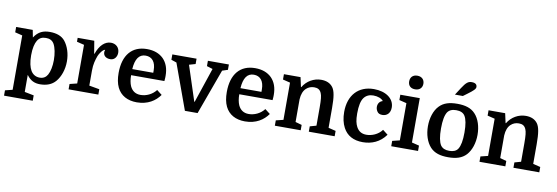

<svg xmlns="http://www.w3.org/2000/svg" viewBox="-65 -1299 5745 1982"><g transform="rotate(10 2807.0 -308.0)"><path d="M223 -74C262 -19 307 0 364 0C434 0 488 -22 525 -65C569 -116 597 -195 597 -280C597 -363 572 -436 532 -487C497 -531 440 -550 372 -550C304 -550 251 -530 208 -463L193 -540H19V-484L96 -465V105L19 124V180H320V124L223 105ZM222 -280C222 -353 235 -405 254 -436C274 -468 301 -482 342 -482C379 -482 409 -471 429 -436C449 -400 462 -337 462 -270C462 -206 450 -149 430 -114C414 -86 389 -67 348 -67C307 -67 275 -87 255 -120C235 -153 222 -207 222 -280Z M965 -467C960 -450 960 -449 960 -440C960 -411 981 -381 1034 -381C1078 -381 1103 -420 1103 -460C1103 -515 1064 -550 1012 -550C949 -550 895 -499 864 -408H860L838 -540H664V-499L741 -480V-75L664 -56V0H976V-56L868 -75V-232C868 -301 882 -345 898 -390C908 -417 943 -467 965 -467Z M1623 -256C1626 -287 1626 -296 1626 -311C1626 -386 1605 -444 1563 -487C1520 -529 1463 -550 1390 -550C1233 -550 1143 -444 1143 -257C1143 -198 1152 -147 1172 -106C1209 -30 1282 10 1379 10C1495 10 1573 -43 1620 -110L1566 -152C1525 -99 1463 -72 1404 -72C1351 -72 1315 -98 1294 -143C1281 -173 1274 -211 1274 -256ZM1388 -481C1455 -481 1495 -433 1495 -346V-320H1275C1282 -427 1319 -481 1388 -481Z M2191 -465 2249 -484V-540H2029V-484L2091 -465L1968 -99H1964L1844 -466L1910 -485V-541H1656V-485L1712 -466L1885 10H2018Z M2757 -256C2760 -287 2760 -296 2760 -311C2760 -386 2739 -444 2697 -487C2654 -529 2597 -550 2524 -550C2367 -550 2277 -444 2277 -257C2277 -198 2286 -147 2306 -106C2343 -30 2416 10 2513 10C2629 10 2707 -43 2754 -110L2700 -152C2659 -99 2597 -72 2538 -72C2485 -72 2449 -98 2428 -143C2415 -173 2408 -211 2408 -256ZM2522 -481C2589 -481 2629 -433 2629 -346V-320H2409C2416 -427 2453 -481 2522 -481Z M2826 -56V0H3097V-56L3030 -75V-312C3033 -365 3048 -404 3075 -429C3098 -450 3125 -461 3158 -461C3193 -461 3218 -450 3233 -415C3245 -388 3249 -348 3249 -268V-75L3182 -56V0H3453V-56L3376 -75V-281C3376 -396 3366 -459 3339 -496C3312 -532 3271 -550 3216 -550C3139 -550 3066 -508 3026 -440H3022L3000 -540H2826V-484L2903 -465V-75Z M3769 -550C3605 -550 3506 -439 3506 -265C3506 -201 3518 -147 3542 -102C3581 -29 3649 10 3748 10C3841 10 3927 -25 3988 -110L3934 -152C3894 -97 3827 -72 3772 -72C3720 -72 3688 -95 3667 -134C3651 -165 3641 -201 3641 -273C3641 -352 3653 -407 3676 -438C3699 -469 3732 -484 3774 -484C3821 -484 3862 -468 3879 -444C3846 -435 3829 -408 3829 -375C3829 -358 3834 -342 3845 -326C3855 -310 3873 -302 3899 -302C3946 -302 3982 -334 3982 -394C3982 -488 3893 -550 3769 -550Z M4112 -692C4112 -649 4138 -621 4186 -621C4234 -621 4261 -651 4261 -692C4261 -735 4233 -764 4186 -764C4139 -764 4112 -735 4112 -692ZM4123 -75 4046 -56V0H4327V-56L4250 -75V-540H4046V-484L4123 -465Z M4684 -639 4722 -667C4786 -714 4806 -734 4806 -754C4806 -777 4793 -796 4750 -796C4713 -796 4691 -778 4650 -715L4601 -639ZM4903 -270C4903 -355 4878 -436 4831 -485C4787 -532 4726 -550 4643 -550C4560 -550 4499 -532 4455 -485C4408 -436 4383 -355 4383 -270C4383 -185 4408 -106 4455 -55C4499 -8 4560 10 4643 10C4726 10 4787 -8 4831 -55C4878 -106 4903 -185 4903 -270ZM4552 -97C4531 -130 4520 -187 4520 -270C4520 -353 4531 -410 4552 -443C4571 -470 4600 -483 4643 -483C4686 -483 4717 -470 4734 -443C4755 -411 4766 -354 4766 -270C4766 -187 4755 -130 4734 -97C4717 -70 4686 -57 4643 -57C4600 -57 4571 -70 4552 -97Z M4971 -56V0H5242V-56L5175 -75V-312C5178 -365 5193 -404 5220 -429C5243 -450 5270 -461 5303 -461C5338 -461 5363 -450 5378 -415C5390 -388 5394 -348 5394 -268V-75L5327 -56V0H5598V-56L5521 -75V-281C5521 -396 5511 -459 5484 -496C5457 -532 5416 -550 5361 -550C5284 -550 5211 -508 5171 -440H5167L5145 -540H4971V-484L5048 -465V-75Z"/></g></svg>

Font: Domine
Style: Bold
Weight: 700
Designer: Pablo Impallari, Rodrigo Fuenzalida, Brenda Gallo
Foundry: Pablo Impallari, Rodrigo Fuenzalida, Brenda Gallo
Version: Version 2.000